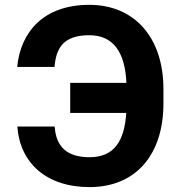

<svg xmlns="http://www.w3.org/2000/svg" viewBox="-20 -757 740 787"><path d="M204.2 -238.3H51.1C61.4 -91.3 167.6 9.9 347.3 9.9C535.5 9.9 649.9 -121.4 649.9 -333.1V-392C649.9 -603.3 531.2 -737.2 346.2 -737.2C158.7 -737.2 64.3 -626.1 50.4 -482.6H203.5C209.9 -563.9 243.3 -612.6 346.2 -612.6C443.9 -612.6 492.5 -544 498.2 -417.3H267.8V-294H497.5C490.1 -179.3 448.2 -112.6 347.3 -112.6C255.3 -112.6 209.5 -154.8 204.2 -238.3Z"/></svg>

Font: Magic Ui Pro
Style: Bold
Weight: 700
Designer: Stefan Endress, Andreas Faust
Version: Version 1.000;FEAKit 1.0